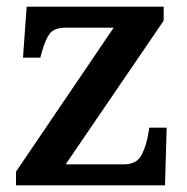

<svg xmlns="http://www.w3.org/2000/svg" viewBox="-20 -556 561 576"><path d="M28 0V-41L321 -473H178Q143 -473 129.5 -455.5Q116 -438 105 -398L101 -383H49L60 -536H471V-494L177 -63H351Q386 -63 400.5 -84.5Q415 -106 423 -145L428 -173H480L475 0Z"/></svg>

Font: Noto Serif Hentaigana SemiBold
Style: Regular
Weight: 600
Designer: Kazuhiro Yamada
Foundry: nipponia
Version: Version 1.000; ttfautohint (v1.8.4.7-5d5b)